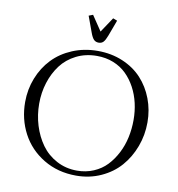

<svg xmlns="http://www.w3.org/2000/svg" viewBox="-96 -995 1010 1090"><g transform="rotate(10 408.5 -450.0)"><path d="M58.1 -354Q58.1 -427.2 84 -492.7Q109.9 -558.1 156 -606.4Q202.1 -654.8 269.3 -682.9Q336.4 -710.9 415 -710.9Q493.2 -710.9 559.1 -683.1Q625 -655.3 669.2 -607.4Q713.4 -559.6 737.8 -495.6Q762.2 -431.6 762.2 -359.9Q762.2 -286.6 737.3 -220Q712.4 -153.3 668.2 -102.8Q624 -52.2 558.1 -22.2Q492.2 7.8 415 7.8Q309.1 7.8 226.8 -42Q144.5 -91.8 101.3 -173.8Q58.1 -255.9 58.1 -354ZM138.2 -358.9Q138.2 -293.5 156.7 -233.4Q175.3 -173.3 209.5 -125.7Q243.7 -78.1 297.1 -49.6Q350.6 -21 415 -21Q466.3 -21 510.5 -39.8Q554.7 -58.6 585.7 -91.3Q616.7 -124 638.9 -167.2Q661.1 -210.4 671.6 -259.3Q682.1 -308.1 682.1 -359.9Q682.1 -409.7 671.4 -456.5Q660.6 -503.4 638.7 -544.4Q616.7 -585.4 585.4 -616.2Q554.2 -647 510.5 -664.6Q466.8 -682.1 415 -682.1Q349.6 -682.1 296.1 -655.3Q242.7 -628.4 208.7 -583.3Q174.8 -538.1 156.5 -480.5Q138.2 -422.9 138.2 -358.9ZM328.1 -898.9 352.1 -908.2 410.2 -821.8 467.8 -908.2 492.2 -898.9 458 -807.1Q447.8 -779.8 437.5 -768.8Q427.2 -757.8 410.2 -757.8Q393.1 -757.8 382.3 -768.8Q371.6 -779.8 361.8 -807.1Z"/></g></svg>

Font: Dihjauti
Style: Regular
Weight: 400
Designer: T. Christopher White
Version: Version 3.0.0